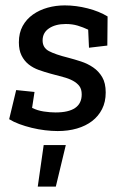

<svg xmlns="http://www.w3.org/2000/svg" viewBox="-20 -476 465 712"><path d="M187 216H120L142 62H224ZM186 -59Q283 -59 283 -126Q283 -145 274.5 -156.5Q266 -168 250.5 -176.5Q235 -185 213.5 -190.5Q192 -196 167 -203Q145 -209 124 -216.5Q103 -224 86.5 -237Q70 -250 60 -270Q50 -290 50 -319Q50 -354 64 -379.5Q78 -405 102 -422Q126 -439 156.5 -447.5Q187 -456 220 -456Q262 -456 305 -445Q348 -434 379 -415L378 -307L310 -299L307 -366Q288 -375 268 -381Q248 -387 224 -387Q186 -387 162 -371Q138 -355 138 -326Q138 -299 161.5 -286.5Q185 -274 233 -262Q256 -256 280.5 -248Q305 -240 325.5 -226Q346 -212 359 -190Q372 -168 372 -133Q372 -98 358.5 -71.5Q345 -45 321.5 -27Q298 -9 265.5 0.5Q233 10 194 10Q172 10 147 7Q122 4 97.5 -2Q73 -8 51.5 -16Q30 -24 14 -34L40 -142L108 -135L99 -76Q119 -66 142.5 -62.5Q166 -59 186 -59Z"/></svg>

Font: Zilla Slab Medium
Style: Regular
Weight: 500
Designer: Typotheque.com
Foundry: Typotheque type foundry
Version: Version 1.1; 2017